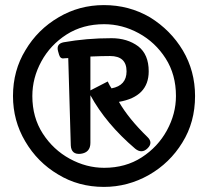

<svg xmlns="http://www.w3.org/2000/svg" viewBox="-20 -754 817 754"><path d="M388 -20Q288 -20 208 -69Q127 -117 79 -199Q31 -280 31 -377Q31 -477 80 -557Q128 -638 210 -686Q291 -734 388 -734Q487 -734 569 -686Q650 -636 698 -556Q746 -475 746 -377Q746 -274 696 -194Q647 -114 565 -67Q482 -20 388 -20ZM389 -95Q473 -95 536.5 -136Q600 -177 635.5 -242Q671 -307 671 -377Q671 -461 630.5 -524.5Q590 -588 525 -623.5Q460 -659 389 -659Q305 -659 241.5 -618.5Q178 -578 142.5 -513Q107 -448 107 -377Q107 -293 148 -229.5Q189 -166 254 -130.5Q319 -95 389 -95ZM248 -526 232 -525Q217 -522 212 -539L208 -553Q200 -582 230 -588Q275 -596 321.5 -600Q368 -604 418 -604Q480 -604 523 -572Q564 -540 564 -474Q564 -374 447 -354Q485 -288 559 -216Q582 -194 560 -172Q537 -149 511 -170Q396 -268 335 -380V-193Q335 -155 297 -150Q260 -146 258 -183ZM335 -399 403 -434Q412 -415 418 -407Q477 -418 477 -474Q477 -534 412 -534Q381 -534 335 -532Z"/></svg>

Font: MaokenZhuyuanTi
Style: Regular
Weight: 400
Designer: Fontworks Inc & LongZhuTi team: ZERO子、时光羊、荆南、频凡、刘鹏、Little White Dog、帆影Magmeta、奈白不弍、白日月球、ChaoTawei、雨三（排名不分先后）
Version: Version 1.000; 20230222